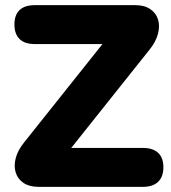

<svg xmlns="http://www.w3.org/2000/svg" viewBox="-20 -725 665 745"><path d="M129 0Q94 0 71.5 -15Q49 -30 41 -55.5Q33 -81 41 -111.5Q49 -142 74 -173L419 -606V-554H115Q76 -554 56 -573.5Q36 -593 36 -630Q36 -667 56 -686Q76 -705 115 -705H505Q540 -705 562.5 -690Q585 -675 593 -650Q601 -625 593 -594Q585 -563 560 -532L215 -99V-151H535Q573 -151 593.5 -132Q614 -113 614 -76Q614 -39 593.5 -19.5Q573 0 535 0Z"/></svg>

Font: Nunito ExtraLight Black
Style: Regular
Weight: 900
Version: Version 3.602